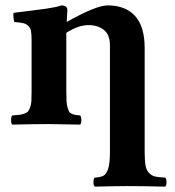

<svg xmlns="http://www.w3.org/2000/svg" viewBox="-20 -464 655 718"><path d="M228 -122.1Q228 -100.6 228.8 -86.7Q229.5 -72.8 232.4 -62.7Q235.4 -52.7 238 -47.4Q240.7 -42 247.8 -38.8Q254.9 -35.6 261 -34.4Q267.1 -33.2 279.8 -32.2Q284.2 -27.8 284.2 -15.1Q284.2 -2.4 279.8 2Q193.8 0 163.1 0Q109.9 0 25.9 2Q21.5 -2.4 21.5 -15.1Q21.5 -27.8 25.9 -32.2Q44.4 -33.7 52.7 -34.7Q61 -35.6 71.3 -39.3Q81.5 -43 85.2 -47.9Q88.9 -52.7 92.8 -63Q96.7 -73.2 97.4 -86.9Q98.1 -100.6 98.1 -122.1V-314Q98.1 -336.4 95.9 -348.1Q93.8 -359.9 85.7 -367.4Q77.6 -375 66.7 -377.4Q55.7 -379.9 33.2 -381.8Q31.7 -386.7 30.5 -398.9Q29.3 -411.1 30.8 -416Q44.4 -418 72 -421.1Q99.6 -424.3 116.2 -426.8L152.8 -431.6Q173.3 -434.6 187 -437.5Q200.7 -440.4 209 -443.8Q231.9 -443.8 231.9 -426.8Q230.5 -407.7 229.5 -381.8Q338.9 -443.8 382.8 -443.8Q449.2 -443.8 485.1 -404.3Q521 -364.7 521 -284.2V104Q521 136.2 524.2 154.3Q527.3 172.4 537.1 182.6Q546.9 192.9 559.8 196Q572.8 199.2 598.1 200.2Q602.5 204.6 602.5 217Q602.5 229.5 598.1 233.9Q512.2 231.9 456.1 231.9Q418 231.9 334 233.9Q329.6 229.5 329.6 217Q329.6 204.6 334 200.2Q356.9 198.7 367.7 192.6Q378.4 186.5 384.8 166Q391.1 145.5 391.1 104V-294.9Q391.1 -334.5 368.2 -352.3Q345.2 -370.1 311 -370.1Q272.9 -370.1 228 -341.3V-321.3Z"/></svg>

Font: Linux Libertine G
Style: Bold
Weight: 700
Designer: Philipp H. Poll
Foundry: Philipp H. Poll
Version: Version 5.0.3